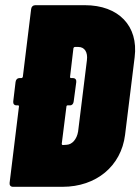

<svg xmlns="http://www.w3.org/2000/svg" viewBox="-20 -720 541 740"><path d="M307 -700H116C107 -700 101 -694 100 -685L68 -424C67 -421 65 -419 62 -419H54C47 -419 41 -413 40 -404L31 -329C30 -320 35 -314 43 -314H49C52 -314 54 -312 53 -309L17 -15C16 -6 21 0 30 0H221C351 0 447 -80 462 -200L499 -500C514 -620 437 -700 307 -700ZM281 -213C276 -183 258 -163 237 -162L222 -161C220 -161 218 -163 218 -166L236 -309C236 -312 238 -314 241 -314H250C258 -314 263 -320 264 -329L274 -404C275 -413 270 -419 261 -419H254C251 -419 250 -421 250 -424L263 -534C264 -537 266 -539 269 -539H282C306 -539 319 -519 315 -488Z"/></svg>

Font: Barlow Condensed Black
Style: Italic
Weight: 900
Width: 3
Italic angle: -7°
Designer: Jeremy Tribby
Foundry: Tribby Type
Version: Version 1.422;hotconv 1.0.109;makeotfexe 2.5.65596